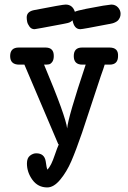

<svg xmlns="http://www.w3.org/2000/svg" viewBox="-20 -821 565 849"><path d="M63 -610.8H181.2Q218.3 -610.8 217.8 -573.2Q217.8 -556.2 210.9 -547.1Q204.1 -538.1 197 -536.6Q189.9 -535.2 179.2 -535.2H174.8Q271 -306.2 276.9 -252.9Q280.8 -301.8 358.9 -535.2H344.2Q306.2 -535.2 306.2 -573Q306.2 -610.8 342.8 -610.8H463.9Q503.9 -610.8 502 -573.2Q502 -535.2 464.8 -535.2H442.9Q439.9 -523.9 425.8 -484.9L342.8 -233.9Q315.9 -155.8 295.4 -108.4Q274.9 -61 246.3 -26.6Q217.8 7.8 189 7.8Q147.9 7.8 123.5 -25.6Q99.1 -59.1 99.1 -98.1Q99.1 -122.1 112.5 -132.6Q126 -143.1 140.1 -143.1Q176.3 -143.1 182.1 -107.9Q186 -77.1 189.9 -70.8Q198.7 -80.6 206.3 -95.7Q213.9 -110.8 223.4 -138.9Q232.9 -167 240.2 -183.1H237.8L87.9 -535.2H64.9Q24.9 -535.2 24.9 -573Q24.9 -610.8 63 -610.8ZM98.1 -744.1Q98.1 -771 133.8 -776.9Q256.8 -800.8 270 -800.8Q300.8 -800.8 311 -769Q320.8 -773.9 360.8 -782Q400.9 -790 436 -795.9L472.2 -800.8Q490.2 -800.8 501.7 -788.3Q513.2 -775.9 513.2 -759.8Q513.2 -750 509.5 -742.4Q505.9 -734.9 501.5 -730.5Q497.1 -726.1 490 -722.7Q482.9 -719.2 478 -718Q473.1 -716.8 466.1 -715.3Q459 -713.9 458 -713.9Q345.2 -691.9 335 -691.9Q308.1 -691.9 300.8 -731Q293 -724.1 286.9 -721.7Q280.8 -719.2 271 -717.5Q261.2 -715.8 257.8 -714.8Q136.7 -691.9 132.8 -691.9Q118.7 -691.9 110.4 -703.4Q102.1 -714.8 100.1 -725.1Q98.1 -735.4 98.1 -744.1Z"/></svg>

Font: CMU Typewriter Text
Style: Bold
Weight: 700
Version: Version 0.7.0